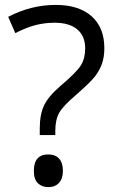

<svg xmlns="http://www.w3.org/2000/svg" viewBox="-20 -744 469 778"><path d="M141.1 -196.8V-223.1Q141.1 -280.3 158.7 -317.1Q176.3 -354 224.1 -395Q290.5 -451.2 307.9 -479.5Q325.2 -507.8 325.2 -547.9Q325.2 -597.7 293.2 -624.8Q261.2 -651.9 201.2 -651.9Q162.6 -651.9 126 -642.8Q89.4 -633.8 42 -609.9L13.2 -675.8Q105.5 -724.1 206.1 -724.1Q299.3 -724.1 351.1 -678.2Q402.8 -632.3 402.8 -548.8Q402.8 -513.2 393.3 -486.1Q383.8 -459 365.2 -434.8Q346.7 -410.6 285.2 -356.9Q235.8 -314.9 220 -287.1Q204.1 -259.3 204.1 -212.9V-196.8ZM117.2 -51.8Q117.2 -118.2 175.8 -118.2Q204.1 -118.2 219.5 -101.1Q234.9 -84 234.9 -51.8Q234.9 -20.5 219.2 -3.2Q203.6 14.2 175.8 14.2Q150.4 14.2 133.8 -1.2Q117.2 -16.6 117.2 -51.8Z"/></svg>

Font: WebKoruri
Style: Regular
Weight: 400
Foundry: lindwurm / mohemohe
Version: Version 1.00